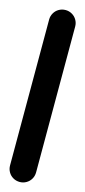

<svg xmlns="http://www.w3.org/2000/svg" viewBox="-108 -686 316 712"><g transform="rotate(15 50.0 -330.0)"><path d="M0 -50.3H100V-610.3H0ZM50.3 -100Q36.3 -100 24.8 -93.3Q13.3 -86.7 6.7 -75.2Q0 -63.7 0 -50.3Q0 -36.3 6.7 -24.8Q13.3 -13.3 24.8 -6.7Q36.3 0 50.3 0Q63.7 0 75.2 -6.7Q86.7 -13.3 93.3 -24.8Q100 -36.3 100 -50.3Q100 -63.7 93.3 -75.2Q86.7 -86.7 75.2 -93.3Q63.7 -100 50.3 -100ZM50.3 -660Q36.3 -660 24.8 -653.3Q13.3 -646.7 6.7 -635.2Q0 -623.7 0 -610.3Q0 -596.3 6.7 -584.8Q13.3 -573.3 24.8 -566.7Q36.3 -560 50.3 -560Q63.7 -560 75.2 -566.7Q86.7 -573.3 93.3 -584.8Q100 -596.3 100 -610.3Q100 -623.7 93.3 -635.2Q86.7 -646.7 75.2 -653.3Q63.7 -660 50.3 -660Z"/></g></svg>

Font: Wavefont Thin
Style: Regular
Weight: 100
Monospace: yes
Version: Version 3.005;gftools[0.9.33]